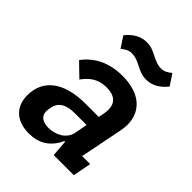

<svg xmlns="http://www.w3.org/2000/svg" viewBox="-215 -855 979 979"><g transform="rotate(45 274.5 -365.5)"><path d="M396 -605C442 -605 478 -630 506 -665L467 -724C445 -707 432 -699 409 -699C386 -699 366 -707 339 -721C315 -733 295 -743 264 -743C218 -743 182 -718 154 -683L193 -624C215 -641 228 -649 251 -649C274 -649 294 -641 321 -627C345 -615 365 -605 396 -605ZM167 12C237 12 291 -19 323 -89H328L335 0H480L499 -99H441L486 -324C490 -343 492 -361 492 -374C492 -471 424 -534 298 -534C198 -534 128 -494 84 -434L155 -365C185 -405 219 -435 282 -435C340 -435 369 -409 369 -360C369 -351 368 -340 366 -330L360 -300H265C110 -300 24 -234 24 -121C24 -40 75 12 167 12ZM216 -79C177 -79 150 -97 150 -129C150 -134 150 -144 154 -163C163 -205 197 -227 259 -227H345L332 -157C321 -106 270 -79 216 -79Z"/></g></svg>

Font: Braiins Sans SemiBold
Style: Italic
Weight: 600
Italic angle: -11.31°
Designer: Mike Abbink, Paul van der Laan, Pieter van Rosmalen, Jiri Chlebus, Lubos Buracinsky
Foundry: Bold Monday, Sudetype
Version: Version 1.000;hotconv 1.0.109;makeotfexe 2.5.65596